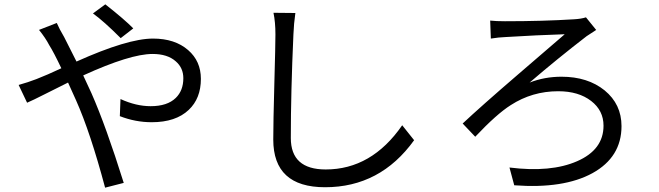

<svg xmlns="http://www.w3.org/2000/svg" viewBox="-20 -822 3040 886"><path d="M537 -646Q458 -725 409 -760L466 -802Q556 -731 595 -691ZM242 -716Q254 -688 276 -651L333 -538Q569 -644 686 -644Q787 -644 848 -591Q907 -540 907 -458Q907 -368 851 -315Q791 -258 680 -258Q605 -258 533 -286L536 -365Q608 -332 675 -332Q752 -332 791 -370Q826 -404 826 -461Q826 -509 791 -539Q753 -573 684 -573Q581 -573 364 -474L402 -392Q469 -240 551 22L465 44Q397 -211 331 -359L294 -441L188 -388Q131 -359 105 -348L66 -430Q109 -442 148 -457Q197 -476 263 -507Q228 -581 207 -614Q190 -647 160 -684Z M1343 -762Q1336 -714 1334 -663Q1322 -397 1322 -185Q1322 -40 1483 -40Q1695 -40 1836 -244L1891 -175Q1735 42 1480 42Q1241 42 1241 -178Q1241 -256 1246 -437Q1251 -617 1251 -663Q1251 -720 1242 -763Z M2242 -727Q2269 -724 2310 -724Q2487 -724 2629 -733Q2663 -735 2684 -742L2731 -684Q2741 -690 2687 -655Q2552 -551 2424 -441Q2493 -468 2571 -468Q2692 -468 2770 -405Q2848 -341 2848 -240Q2848 -97 2714 -23Q2581 50 2353 33L2331 -49Q2522 -25 2643 -78Q2765 -131 2765 -242Q2765 -312 2708 -356Q2650 -401 2556 -401Q2436 -401 2337 -337Q2272 -296 2173 -191L2115 -252Q2198 -330 2370 -478L2586 -664Q2458 -660 2313 -651Q2282 -650 2245 -644Z"/></svg>

Font: 思源黑体R
Style: Regular
Weight: 400
Designer: Ryoko NISHIZUKA  (kana & ideographs); Paul D. Hunt (Latin, Greek & Cyrillic); Wenlong ZHANG  (bopomofo); Sandoll Communi
Foundry: Adobe Systems Incorporated
Version: Version 1.00 June 24, 2014, initial release